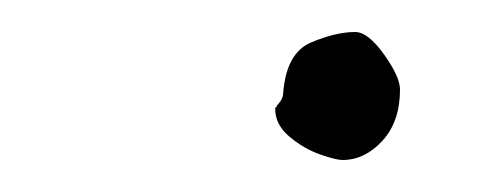

<svg xmlns="http://www.w3.org/2000/svg" viewBox="-20 -116 309 120"><path d="M194 -16Q190 -16 180 -19.5Q170 -23 161 -30.5Q152 -38 152 -48Q152 -49 152.5 -49Q153 -49 153 -50Q157 -54 157 -58Q159 -83 174.5 -89.5Q190 -96 202 -96Q210 -96 220 -82Q230 -68 230 -60Q230 -40 219 -28Q208 -16 194 -16Z"/></svg>

Font: RU Serius
Style: Regular
Weight: 400
Designer: Robert E. Leuschke
Foundry: Robert E. Leuschke
Version: Version 1.011; ttfautohint (v1.8.3)